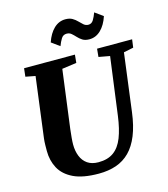

<svg xmlns="http://www.w3.org/2000/svg" viewBox="-138 -1077 1041 1193"><g transform="rotate(-15 382.0 -480.0)"><path d="M694 -678 646 -306Q635 -220 610.5 -159.8Q586 -99.5 548.8 -62Q511.5 -24.5 461.5 -7.2Q411.5 10 349.5 10Q247 10 186.5 -19.2Q126 -48.5 99.2 -98.2Q72.5 -148 72.5 -209Q72.5 -228 72.8 -248.2Q73 -268.5 75.5 -290L125.5 -678L63 -690L69 -743H396L391 -691L297.5 -678L248.5 -304Q245 -275 242.8 -249.2Q240.5 -223.5 240.5 -206Q240.5 -164.5 253.8 -131Q267 -97.5 294.8 -78.2Q322.5 -59 365.5 -59Q425.5 -59 463.5 -86.8Q501.5 -114.5 523 -169.5Q544.5 -224.5 555.5 -306.5L605 -678L533.5 -691L538.5 -743H764L757 -691ZM508.5 -811.5Q481.5 -811.5 464.5 -822.2Q447.5 -833 435 -846.8Q422.5 -860.5 410 -871.2Q397.5 -882 379.5 -882Q357 -882 345 -862.8Q333 -843.5 323 -817L270.5 -855Q289 -909.5 321 -940Q353 -970.5 395 -970.5Q422 -970.5 439.5 -960.2Q457 -950 470 -936.2Q483 -922.5 495.5 -911.8Q508 -901 524.5 -900.5Q546 -900 558 -919.5Q570 -939 579.5 -965.5L632 -927.5Q614 -873 582 -842.2Q550 -811.5 508.5 -811.5Z"/></g></svg>

Font: Merriweather 20pt Black
Style: Italic
Weight: 900
Italic angle: -7.8°
Version: Version 2.101